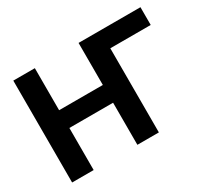

<svg xmlns="http://www.w3.org/2000/svg" viewBox="-142 -957 1289 1187"><g transform="rotate(-30 503.0 -363.5)"><path d="M970.9 -727.3H529.1V-427.2H217V-727.3H63.2V0H217V-300.4H529.1V0H682.5V-600.5H970.9Z"/></g></svg>

Font: Margiela Sans
Style: Bold
Weight: 700
Designer: Stefan Endress, Andreas Faust
Version: Version 1.100;FEAKit 1.0